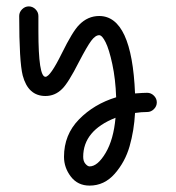

<svg xmlns="http://www.w3.org/2000/svg" viewBox="-20 -350 550 600"><path d="M240 140Q240 154 247 162Q254 170 260 170Q285 170 310 128Q335 86 341 18Q240 58 240 140ZM100 -300V-253Q100 -110 122 -110Q137 -110 173 -183Q207 -252 227 -272Q254 -300 290 -300Q392 -300 402 -58Q428 -60 440 -60Q452 -60 461 -51Q470 -42 470 -30Q470 -18 461 -9Q452 0 440 0Q422 0 402 3Q399 58 385 107Q371 156 338.5 193Q306 230 260 230Q223 230 201.5 202Q180 174 180 140Q180 71 227 23Q274 -25 343 -46Q341 -103 331 -149.5Q321 -196 310 -218Q299 -240 290 -240Q278 -240 265 -222.5Q252 -205 227 -157Q193 -90 174 -72Q152 -50 122 -50Q68 -50 51 -114Q40 -157 40 -300Q40 -312 49 -321Q58 -330 70 -330Q82 -330 91 -321Q100 -312 100 -300Z"/></svg>

Font: Pecita
Style: Book
Weight: 400
Width: 7
Version: Version 4.3